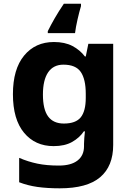

<svg xmlns="http://www.w3.org/2000/svg" viewBox="-20 -768 700 1022"><path d="M411.1 -748V-735.4Q402.3 -706.5 392.8 -665Q383.3 -623.5 379.4 -591.8H234.4V-602.1Q250.5 -634.8 271.7 -671.6Q293 -708.5 319.8 -748ZM267.1 -544.4Q325.2 -544.4 365.5 -523.2Q405.8 -502 432.1 -467.3H436.5L450.2 -534.7H582.5V3.4Q582.5 116.7 512.9 175.5Q443.4 234.4 297.9 234.4Q231.4 234.4 179.4 227.1Q127.4 219.7 82 202.1V72.3Q129.9 92.8 179 103Q228 113.3 293 113.3Q358.4 113.3 392.8 86.4Q427.2 59.6 427.2 10.7V-2.4Q427.2 -14.6 428.7 -33.7Q430.2 -52.7 432.1 -68.8H426.3Q402.8 -34.2 363.5 -12.2Q324.2 9.8 265.6 9.8Q167 9.8 107.9 -61.5Q48.8 -132.8 48.8 -266.6Q48.8 -399.9 108.4 -472.2Q168 -544.4 267.1 -544.4ZM317.4 -423.8Q264.2 -423.8 236.3 -383.1Q208.5 -342.3 208.5 -264.6Q208.5 -185.5 236.3 -147.9Q264.2 -110.4 319.8 -110.4Q383.3 -110.4 409.9 -143.6Q436.5 -176.8 436.5 -247.1V-268.6Q436.5 -346.2 409.9 -385Q383.3 -423.8 317.4 -423.8Z"/></svg>

Font: Lunasima
Style: Bold
Weight: 700
Designer: The DocRepair Project, Monotype Design Team
Foundry: Google
Version: Version 2.009